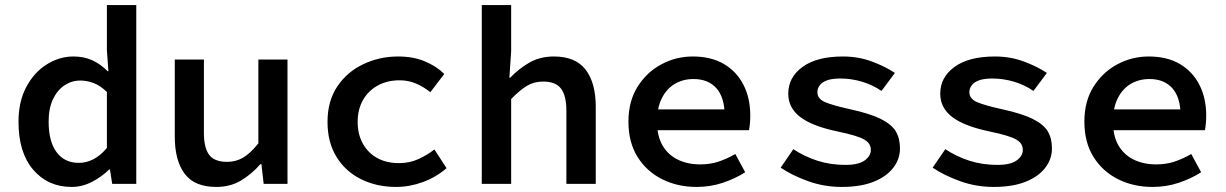

<svg xmlns="http://www.w3.org/2000/svg" viewBox="-20 -726 4840 758"><path d="M263 12Q169 12 111 -56Q53 -124 53 -245Q53 -325 84 -383Q115 -441 165 -472Q215 -503 270 -503Q312 -503 344.5 -488Q377 -473 405 -445H408L402 -528V-706H518V0H423L414 -57H411Q383 -29 344 -8.5Q305 12 263 12ZM291 -83Q321 -83 349 -97.5Q377 -112 402 -142V-363Q376 -388 350 -398Q324 -408 297 -408Q263 -408 234.5 -389Q206 -370 189 -334Q172 -298 172 -246Q172 -167 203.5 -125Q235 -83 291 -83Z M834 12Q748 12 709 -40Q670 -92 670 -187V-491H785V-202Q785 -143 805.5 -115Q826 -87 877 -87Q911 -87 939.5 -103.5Q968 -120 1000 -160V-491H1115V0H1021L1012 -78H1008Q973 -38 931 -13Q889 12 834 12Z M1544 12Q1467 12 1405.5 -18.5Q1344 -49 1308.5 -106.5Q1273 -164 1273 -245Q1273 -327 1311.5 -384.5Q1350 -442 1414 -472.5Q1478 -503 1552 -503Q1612 -503 1658 -483.5Q1704 -464 1734 -434L1679 -362Q1650 -385 1620.5 -397Q1591 -409 1558 -409Q1509 -409 1471.5 -388.5Q1434 -368 1413 -331Q1392 -294 1392 -245Q1392 -196 1412.5 -159Q1433 -122 1469.5 -102Q1506 -82 1555 -82Q1597 -82 1632 -98Q1667 -114 1695 -136L1743 -62Q1701 -26 1649 -7Q1597 12 1544 12Z M1882 0V-706H1998V-524L1991 -419H1994Q2026 -453 2068.5 -478Q2111 -503 2167 -503Q2252 -503 2292 -451Q2332 -399 2332 -304V0H2216V-289Q2216 -348 2195 -376Q2174 -404 2124 -404Q2088 -404 2060 -387Q2032 -370 1998 -335V0Z M2730 12Q2655 12 2594 -18.5Q2533 -49 2497 -106.5Q2461 -164 2461 -246Q2461 -326 2497 -383.5Q2533 -441 2591 -472Q2649 -503 2715 -503Q2788 -503 2838.5 -473Q2889 -443 2915.5 -390.5Q2942 -338 2942 -270Q2942 -253 2940.5 -237.5Q2939 -222 2937 -212H2544V-294H2863L2841 -268Q2841 -341 2808.5 -377.5Q2776 -414 2718 -414Q2677 -414 2644.5 -395Q2612 -376 2593 -338.5Q2574 -301 2574 -246Q2574 -189 2595.5 -152Q2617 -115 2655.5 -96Q2694 -77 2745 -77Q2784 -77 2817 -88Q2850 -99 2883 -118L2922 -46Q2883 -21 2834 -4.5Q2785 12 2730 12Z M3303 12Q3234 12 3171 -10.5Q3108 -33 3062 -64L3112 -137Q3156 -108 3207 -91.5Q3258 -75 3318 -75Q3369 -75 3393.5 -92.5Q3418 -110 3418 -134Q3418 -146 3412.5 -156Q3407 -166 3393 -174.5Q3379 -183 3352 -191Q3325 -199 3282 -208Q3184 -229 3138 -265Q3092 -301 3092 -356Q3092 -421 3148.5 -462Q3205 -503 3308 -503Q3369 -503 3422.5 -483Q3476 -463 3513 -438L3460 -367Q3425 -391 3383 -403.5Q3341 -416 3298 -416Q3265 -416 3245.5 -409Q3226 -402 3216.5 -389.5Q3207 -377 3207 -362Q3207 -336 3237 -323Q3267 -310 3335 -295Q3414 -278 3457 -256.5Q3500 -235 3516.5 -207.5Q3533 -180 3533 -140Q3533 -98 3506.5 -63.5Q3480 -29 3429 -8.5Q3378 12 3303 12Z M3903 12Q3834 12 3771 -10.5Q3708 -33 3662 -64L3712 -137Q3756 -108 3807 -91.5Q3858 -75 3918 -75Q3969 -75 3993.5 -92.5Q4018 -110 4018 -134Q4018 -146 4012.5 -156Q4007 -166 3993 -174.5Q3979 -183 3952 -191Q3925 -199 3882 -208Q3784 -229 3738 -265Q3692 -301 3692 -356Q3692 -421 3748.5 -462Q3805 -503 3908 -503Q3969 -503 4022.5 -483Q4076 -463 4113 -438L4060 -367Q4025 -391 3983 -403.5Q3941 -416 3898 -416Q3865 -416 3845.5 -409Q3826 -402 3816.5 -389.5Q3807 -377 3807 -362Q3807 -336 3837 -323Q3867 -310 3935 -295Q4014 -278 4057 -256.5Q4100 -235 4116.5 -207.5Q4133 -180 4133 -140Q4133 -98 4106.5 -63.5Q4080 -29 4029 -8.5Q3978 12 3903 12Z M4530 12Q4455 12 4394 -18.5Q4333 -49 4297 -106.5Q4261 -164 4261 -246Q4261 -326 4297 -383.5Q4333 -441 4391 -472Q4449 -503 4515 -503Q4588 -503 4638.5 -473Q4689 -443 4715.5 -390.5Q4742 -338 4742 -270Q4742 -253 4740.5 -237.5Q4739 -222 4737 -212H4344V-294H4663L4641 -268Q4641 -341 4608.5 -377.5Q4576 -414 4518 -414Q4477 -414 4444.5 -395Q4412 -376 4393 -338.5Q4374 -301 4374 -246Q4374 -189 4395.5 -152Q4417 -115 4455.5 -96Q4494 -77 4545 -77Q4584 -77 4617 -88Q4650 -99 4683 -118L4722 -46Q4683 -21 4634 -4.5Q4585 12 4530 12Z"/></svg>

Font: Source Code Pro ExtraLight SemiBold
Style: Regular
Weight: 600
Monospace: yes
Version: Version 1.018;hotconv 1.0.116;makeotfexe 2.5.65601